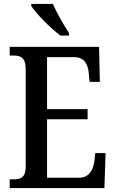

<svg xmlns="http://www.w3.org/2000/svg" viewBox="-20 -951 586 971"><path d="M286 -771H329V-784C304 -822 266 -886 248 -931H138V-921C159 -886 236 -807 286 -771ZM29 0H508L514 -177H462L457 -133C450 -89 430 -52 378 -52H218V-348H423V-399H218V-662H356C406 -662 425 -626 429 -581L433 -537H485L481 -714H29V-670H49C83 -670 110 -661 110 -601V-108C110 -55 86 -44 49 -44H29Z"/></svg>

Font: Noto Serif Condensed Medium
Style: Regular
Weight: 500
Width: 3
Designer: Monotype Design Team
Foundry: Monotype Imaging Inc.
Version: Version 2.015